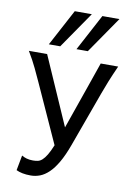

<svg xmlns="http://www.w3.org/2000/svg" viewBox="-106 -1058 803 1137"><g transform="rotate(10 295.5 -489.5)"><path d="M559.1 -712.9Q533.7 -656.2 517.1 -615Q500.5 -573.7 488.3 -539.6L367.2 -206.1Q343.8 -142.1 319.3 -100.1Q294.9 -58.1 268.8 -33.2Q242.7 -8.3 215.6 2Q188.5 12.2 160.2 12.2Q132.3 12.2 110.6 7.8Q88.9 3.4 73.2 -4.4L90.3 -95.2Q103 -87.4 119.6 -82.5Q136.2 -77.6 158.2 -77.6Q174.3 -77.6 187.7 -80.6Q201.2 -83.5 213.9 -95Q226.6 -106.4 240 -128.4Q253.4 -150.4 269 -188.5L109.9 -539.6Q95.2 -572.3 73.5 -617.9Q51.8 -663.6 22 -712.9H131.8L311.5 -303.7Q320.3 -329.1 331.3 -360.4Q342.3 -391.6 354 -425.3Q365.7 -459 377.7 -493.2Q389.6 -527.3 400.9 -559.6Q427.2 -634.3 454.1 -712.9ZM351.6 -991.2 200.2 -771.5H131.8L249 -991.2ZM517.6 -991.2 366.2 -771.5H297.9L415 -991.2Z"/></g></svg>

Font: Andika Compact
Style: Regular
Weight: 400
Designer: Victor Gaultney, Annie Olsen, Julie Remington, Don Collingsworth, Eric Hays, Becca Hirsbrunner
Foundry: SIL International
Version: Version 5.000 ; LnSpcTght